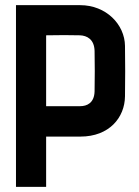

<svg xmlns="http://www.w3.org/2000/svg" viewBox="-20 -525 540 745"><path d="M159 200V5H292C404 5 464 -69 465 -151C466 -230 466 -268 465 -347C464 -430 392 -505 291 -505H42V200ZM159 -113V-388C198 -389 264 -389 290 -388C317 -387 346 -373 347 -327C348 -275 348 -223 347 -171C346 -125 317 -113 291 -113Z"/></svg>

Font: Fervojo
Style: Bold
Weight: 700
Designer: kohakuno
Version: ver.1.0